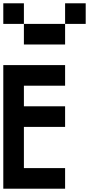

<svg xmlns="http://www.w3.org/2000/svg" viewBox="-20 -1145 540 1165"><path d="M0 0V-750H375V-625H125V-500H375V-375H125V-125H375V0ZM0 -1000V-1125H125V-1000ZM125 -875V-1000H375V-875ZM375 -1000V-1125H500V-1000Z"/></svg>

Font: GalmuriMono7 Regular
Style: Regular
Weight: 400
Designer: Lee Minseo (quiple)
Version: Version 2.399;hotconv 1.1.1;makeotfexe 2.6.0 DEVELOPMENT